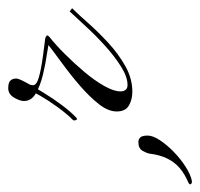

<svg xmlns="http://www.w3.org/2000/svg" viewBox="-196 -320 497 478"><g transform="rotate(-90 53.0 -80.5)"><path d="M0 -140Q-4 -136 -6 -139.5Q-8 -143 -7 -147Q10 -164 26.5 -187Q43 -210 54.5 -230Q66 -250 68 -257Q70 -257 74.5 -260Q79 -263 83 -262Q82 -255 80.5 -249Q79 -243 87 -238Q95 -233 120 -228Q145 -223 196 -217Q201 -216 203.5 -213.5Q206 -211 200 -206Q181 -191 158 -168Q135 -145 113.5 -119.5Q92 -94 78.5 -70Q65 -46 65 -30Q65 -12 81 -12Q101 -12 126.5 -28Q152 -44 178 -67.5Q204 -91 226.5 -115.5Q249 -140 264 -156L272 -150Q258 -136 236 -111Q214 -86 186.5 -60.5Q159 -35 128 -17.5Q97 0 64 0Q45 0 30 -8.5Q15 -17 15 -39Q15 -60 33 -83Q51 -106 78 -129.5Q105 -153 134.5 -174.5Q164 -196 187 -214L194 -205Q184 -209 159 -212.5Q134 -216 107 -222.5Q80 -229 60.5 -240Q41 -251 41 -270Q41 -280 49.5 -294.5Q58 -309 73 -309Q87 -309 92 -303.5Q97 -298 97 -289Q97 -283 87 -264.5Q77 -246 62 -221.5Q47 -197 30.5 -175Q14 -153 0 -140ZM-161 139Q-140 130 -125.5 117.5Q-111 105 -102 86.5Q-93 68 -90 43Q-89 36 -83 25.5Q-77 15 -61 15Q-54 15 -49.5 20Q-45 25 -45 38Q-45 51 -56.5 68.5Q-68 86 -85.5 103Q-103 120 -122.5 132.5Q-142 145 -157 148Q-164 149 -166 145.5Q-168 142 -161 139Z"/></g></svg>

Font: Kapakana
Style: Regular
Weight: 400
Designer: Kousuke Nagai
Version: Version 1.002